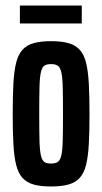

<svg xmlns="http://www.w3.org/2000/svg" viewBox="-20 -667 370 695"><path d="M165 8Q127 8 102 1Q77 -6 61.5 -23Q46 -40 38.5 -70Q31 -100 28.5 -145.5Q26 -191 26 -255Q26 -319 28.5 -364.5Q31 -410 38.5 -440Q46 -470 61.5 -487Q77 -504 102.5 -511Q128 -518 165 -518Q202 -518 227.5 -511Q253 -504 268.5 -487Q284 -470 291.5 -440Q299 -410 301.5 -364.5Q304 -319 304 -255Q304 -191 301.5 -145.5Q299 -100 291.5 -70Q284 -40 268.5 -23Q253 -6 227.5 1Q202 8 165 8ZM165 -75Q179 -75 188 -80Q197 -85 201.5 -102.5Q206 -120 207 -156.5Q208 -193 208 -255Q208 -317 207 -353Q206 -389 201.5 -407Q197 -425 188 -430Q179 -435 165 -435Q150 -435 141.5 -430Q133 -425 128.5 -407.5Q124 -390 123 -353.5Q122 -317 122 -255Q122 -193 123 -156.5Q124 -120 128.5 -102.5Q133 -85 141.5 -80Q150 -75 165 -75ZM52 -582V-647H276V-582Z"/></svg>

Font: Saira UltraCondensed
Style: Bold
Weight: 700
Width: 1
Designer: Hector Gatti with collaboration of the Omnibus-Type team
Foundry: Omnibus-Type
Version: Version 1.101